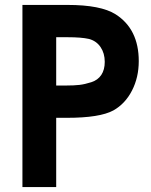

<svg xmlns="http://www.w3.org/2000/svg" viewBox="-20 -759 613 779"><path d="M71 0V-739H254Q389 -739 449 -701Q543 -641 543 -511Q543 -445 515.5 -391.5Q488 -338 440 -311Q385 -281 252 -281H208V0ZM208 -412H248Q280 -412 302 -414.5Q324 -417 350.5 -425.5Q377 -434 391 -455Q405 -476 405 -508Q405 -543 388 -568Q371 -593 341 -601Q310 -608 254 -608H208Z"/></svg>

Font: Involve
Style: Bold
Weight: 700
Designer: Stefan Peev
Foundry: Context Ltd.
Version: Version 1.001